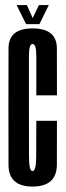

<svg xmlns="http://www.w3.org/2000/svg" viewBox="-20 -716 256 740"><path d="M105.5 3Q199 3 199.2 -82Q199.5 -167 199.5 -250.5H120Q120 -166 119.5 -111.2Q119 -56.5 105.5 -56.5Q92 -56.5 91.8 -111Q91.5 -165.5 91.5 -300Q91.5 -453.5 91.5 -500Q91.5 -546.5 105.5 -546.5Q120 -546.5 120 -500.2Q120 -454 120 -348.5H199.5Q199.5 -452.5 199.2 -529.5Q199 -606.5 105.5 -606.5Q13 -606.5 12.8 -530Q12.5 -453.5 12.5 -300Q12.5 -164 12.8 -80.5Q13 3 105.5 3ZM80.5 -623H132L168 -696.5H130L106 -646.5L83.5 -696.5H44Z"/></svg>

Font: Anybody UltraCondensed
Style: Regular
Weight: 400
Width: 1
Version: Version 1.113;gftools[0.9.25]